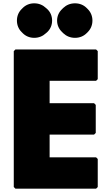

<svg xmlns="http://www.w3.org/2000/svg" viewBox="-20 -1130 672 1157"><path d="M559 -832H73L63 -822V-3L73 7H559L569 -3V-172L559 -182H279V-319H547L557 -329V-498L547 -508H279V-643H559L569 -653V-822ZM361 -1082 354 -1075C335 -1057 324 -1033 324 -1006C324 -979 335 -955 354 -937L361 -930C380 -912 404 -902 432 -902C460 -902 484 -912 502 -930L509 -937C527 -955 537 -979 537 -1006C537 -1033 527 -1057 509 -1075L502 -1082C484 -1100 460 -1110 432 -1110C404 -1110 380 -1100 361 -1082ZM117 -1082 110 -1075C92 -1057 82 -1033 82 -1006C82 -979 92 -955 110 -937L117 -930C135 -912 159 -902 186 -902C214 -902 238 -912 257 -930L265 -937C284 -955 294 -979 294 -1006C294 -1033 284 -1057 265 -1075L257 -1082C238 -1100 214 -1110 186 -1110C159 -1110 135 -1100 117 -1082Z"/></svg>

Font: Hussar Woodtype
Style: Ultra
Weight: 900
Foundry: Cannot Into Space Fonts
Version: Version 1.07